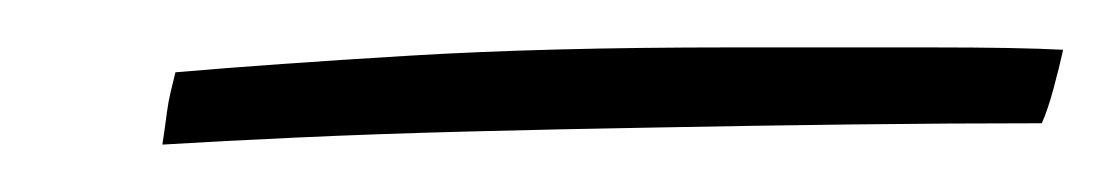

<svg xmlns="http://www.w3.org/2000/svg" viewBox="-20 -386 472 81"><path d="M428.5 -365Q427 -358 424.5 -348.8Q422 -339.5 419.5 -334Q380.5 -334 339 -333.5Q297.5 -333 256.2 -332.2Q215 -331.5 176.8 -330.5Q138.5 -329.5 105.8 -328Q73 -326.5 48.5 -325Q49 -328 49.5 -331.8Q50 -335.5 50.5 -339.2Q51 -343 52 -347.2Q53 -351.5 54 -355.5Q94.5 -359 152.5 -362.5Q210.5 -366 288 -366Q335.5 -366 372.8 -366Q410 -366 428.5 -365Z"/></svg>

Font: Grandstander Thin Thin
Style: Italic
Weight: 250
Italic angle: -15°
Version: Version 1.200